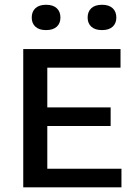

<svg xmlns="http://www.w3.org/2000/svg" viewBox="-20 -806 579 826"><path d="M80 0V-595H498.5V-515H183.5V-80H502.5V0ZM144 -264V-344H456V-264ZM419 -676.5Q389 -676.5 373 -691Q357 -705.5 357 -730.5Q357 -756 373 -770.8Q389 -785.5 419 -785.5Q448.5 -785.5 464.5 -770.8Q480.5 -756 480.5 -730.5Q480.5 -705.5 464.5 -691Q448.5 -676.5 419 -676.5ZM178 -676.5Q148.5 -676.5 132.5 -691Q116.5 -705.5 116.5 -730.5Q116.5 -756 132.5 -770.8Q148.5 -785.5 178 -785.5Q208 -785.5 224 -770.8Q240 -756 240 -730.5Q240 -705.5 224 -691Q208 -676.5 178 -676.5Z"/></svg>

Font: Encode Sans SC Condensed Thin Medium
Style: Regular
Weight: 500
Version: Version 3.002